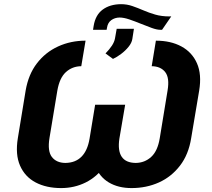

<svg xmlns="http://www.w3.org/2000/svg" viewBox="-20 -911 1037 940"><path d="M809.6 -830.6H818.4L773.4 -765.1H765.1Q748 -765.1 722.9 -774.2Q697.8 -783.2 669.2 -794.9Q640.6 -806.6 613.3 -815.9Q585.9 -825.2 564.9 -825.2Q542 -824.7 524.9 -812.5Q507.8 -800.3 503.9 -775.4L502 -765.1H435.5L438.5 -784.2Q447.3 -837.9 482.7 -864Q518.1 -890.1 572.3 -890.6Q601.6 -890.6 628.2 -881.3Q654.8 -872.1 681.9 -860.4Q709 -848.6 740 -839.6Q771 -830.6 809.6 -830.6ZM533.2 -622.6 496.6 -649.4Q516.1 -669.4 528.1 -687.7Q540 -706.1 543 -723.1L551.3 -770H635.7L627.9 -720.2Q625 -701.2 609.4 -681.9Q593.8 -662.6 573 -647Q552.2 -631.3 533.2 -622.6ZM398.9 -711.9 377.9 -586.9Q334 -586.4 302.7 -558.1Q271.5 -529.8 260.7 -467.3L222.2 -234.9Q211.9 -170.9 234.1 -142.3Q256.3 -113.8 299.8 -113.3Q349.1 -113.8 378.9 -143.8Q408.7 -173.8 418.5 -232.4L445.8 -398.4H573.2L544.9 -232.4Q531.7 -153.8 493.4 -99.6Q455.1 -45.4 399.7 -17.8Q344.2 9.8 279.3 9.8Q207 9.8 154.5 -17.8Q102.1 -45.4 78.1 -100.1Q54.2 -154.8 67.4 -234.9L105.5 -467.3Q119.1 -546.9 160.9 -601.1Q202.6 -655.3 264.4 -683.6Q326.2 -711.9 398.9 -711.9ZM722.7 -586.9 743.2 -711.9Q815.9 -711.9 868.2 -683.6Q920.4 -655.3 944.3 -601.1Q968.3 -546.9 955.1 -467.3L916 -234.9Q903.3 -154.8 861.3 -100.1Q819.3 -45.4 758.1 -17.8Q696.8 9.8 624 9.8Q559.1 9.8 512.7 -17.8Q466.3 -45.4 446 -99.6Q425.8 -153.8 438.5 -232.4L466.8 -398.4H592.8L564.5 -232.4Q555.7 -173.8 575.7 -143.8Q595.7 -113.8 644.5 -113.3Q688.5 -113.8 720.2 -142.8Q752 -171.9 762.2 -234.9L800.3 -467.3Q811 -529.8 788.8 -558.1Q766.6 -586.4 722.7 -586.9Z"/></svg>

Font: Inter Tight
Style: Bold Italic
Weight: 700
Italic angle: -9.39999°
Designer: Rasmus Andersson
Foundry: rsms
Version: Version 3.004